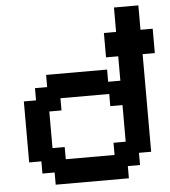

<svg xmlns="http://www.w3.org/2000/svg" viewBox="-58 -1053 867 980"><g transform="rotate(-5 375.0 -562.5)"><path d="M500 -250V-312.5H562.5V-500H500V-562.5H250V-500H187.5V-312.5H250V-250ZM187.5 -125V-187.5H125V-250H62.5V-562.5H125V-625H187.5V-687.5H500V-625H562.5V-750H500V-875H562.5V-1000H687.5V-875H750V-750H687.5V-250H625V-187.5H562.5V-125Z"/></g></svg>

Font: Better VCR
Style: Regular
Weight: 400
Designer: artdzyk
Foundry: https://fontstruct.com
Version: Version 1.0